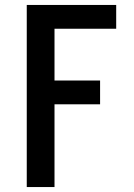

<svg xmlns="http://www.w3.org/2000/svg" viewBox="-20 -755 540 775"><path d="M88 0V-735H449V-639H200V-430H384V-334H200V0Z"/></svg>

Font: Iosevka Custom
Style: Bold
Weight: 700
Monospace: yes
Designer: Belleve Invis
Foundry: Belleve Invis
Version: Version 30.3.3; ttfautohint (v1.8.3)